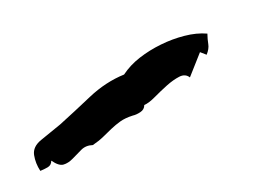

<svg xmlns="http://www.w3.org/2000/svg" viewBox="-85 -484 442 334"><g transform="rotate(-30 135.5 -316.5)"><path d="M311.5 -340.8Q306.6 -332 303.7 -324.2Q300.8 -316.4 292 -309.6L284.2 -319.3L247.1 -290Q243.2 -299.8 231.4 -300.3Q219.7 -300.8 205.6 -297.9Q191.4 -294.9 177.2 -291Q163.1 -287.1 154.3 -288.1Q150.4 -281.2 142.1 -280.8Q133.8 -280.3 127.9 -282.2Q114.3 -285.2 104 -284.2Q93.8 -283.2 84 -280.8Q74.2 -278.3 64.5 -275.9Q54.7 -273.4 42 -272.5Q31.2 -278.3 20.5 -275.4Q9.8 -272.5 -0.5 -269.5Q-10.7 -266.6 -19 -268.6Q-27.3 -270.5 -34.2 -285.2Q-38.1 -278.3 -45.4 -278.3Q-52.7 -278.3 -59.6 -279.3Q-60.5 -294.9 -55.2 -308.6Q-49.8 -322.3 -31.2 -325.2Q-20.5 -327.1 -10.3 -328.6Q0 -330.1 10.7 -332Q43 -338.9 79.6 -347.7Q116.2 -356.4 150.4 -351.6Q168 -360.4 189 -363.3Q210 -366.2 231.9 -364.7Q253.9 -363.3 274.9 -357.4Q295.9 -351.6 311.5 -340.8Z"/></g></svg>

Font: Homemade Apple
Style: Regular
Weight: 400
Version: Version 1.001